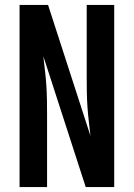

<svg xmlns="http://www.w3.org/2000/svg" viewBox="-20 -755 540 775"><path d="M59 0V-735H174L345 -207Q342 -236 338.5 -265Q335 -294 333 -323.5Q331 -353 330.5 -382.5Q330 -412 330 -441V-735H441V0H326L155 -528Q158 -499 161.5 -470Q165 -441 167 -411.5Q169 -382 169.5 -352.5Q170 -323 170 -294V0Z"/></svg>

Font: Iosevka Term Curly
Style: Bold
Weight: 700
Designer: Belleve Invis
Foundry: Belleve Invis
Version: Version 32.3.0